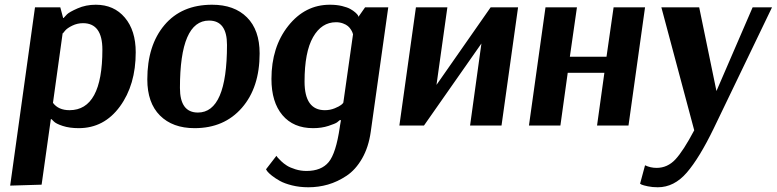

<svg xmlns="http://www.w3.org/2000/svg" viewBox="-20 -531 3285 812"><path d="M128 -500H235L247 -455H249Q254 -461 263.5 -470.5Q273 -480 308 -495.5Q343 -511 385 -511Q462 -511 508 -456.5Q554 -402 554 -310Q554 -172 487 -80.5Q420 11 313 11Q274 11 245 1.5Q216 -8 207 -18L198 -27H195L156 250L23 254ZM245 -391 204 -96Q227 -65 274 -65Q413 -65 413 -321Q413 -433 331 -433Q307 -433 285.5 -422.5Q264 -412 255 -401L246 -390Z M1078 -305Q1078 -161 1003 -75Q928 11 803 11Q710 11 656.5 -42.5Q603 -96 603 -195Q603 -339 675.5 -425Q748 -511 877 -511Q971 -511 1024.5 -457.5Q1078 -404 1078 -305ZM864 -444Q741 -444 741 -159Q741 -55 817 -55Q940 -55 940 -341Q940 -444 864 -444Z M1548 26Q1539 91 1511.5 139Q1484 187 1445.5 212.5Q1407 238 1367 249.5Q1327 261 1284 261Q1247 261 1215 253Q1183 245 1163.5 234Q1144 223 1130 212Q1116 201 1110 193L1105 185L1149 128Q1151 131 1154 135Q1157 139 1168.5 150Q1180 161 1193.5 169.5Q1207 178 1229.5 185Q1252 192 1276 192Q1339 192 1370 154.5Q1401 117 1417 7L1418 0L1422 -23H1417Q1413 -19 1405.5 -13.5Q1398 -8 1369 1.5Q1340 11 1304 11Q1221 11 1174.5 -44Q1128 -99 1128 -197Q1128 -332 1199 -421.5Q1270 -511 1375 -511Q1404 -511 1426.5 -505.5Q1449 -500 1461.5 -493Q1474 -486 1482.5 -478.5Q1491 -471 1494 -466L1496 -460L1524 -500H1622ZM1354 -65Q1376 -65 1395.5 -73Q1415 -81 1423 -87.5Q1431 -94 1432 -97L1473 -386Q1472 -389 1470.5 -393.5Q1469 -398 1464 -406Q1459 -414 1451.5 -420.5Q1444 -427 1430.5 -432Q1417 -437 1401 -437Q1340 -437 1304 -374Q1268 -311 1268 -186Q1268 -65 1354 -65Z M2171 -500 2101 0H1968L2016 -347L1773 0H1669L1739 -500H1872L1826 -172L2055 -500Z M2287 -500H2420L2390 -291H2545L2575 -500H2708L2638 0H2505L2536 -223H2381L2350 0H2217Z M2708 168Q2731 179 2757 179Q2803 179 2836.5 143Q2870 107 2916 20L2777 -500H2937L3010 -146L3163 -500H3245L2999 11Q2938 137 2884.5 199Q2831 261 2762 261Q2739 261 2720 257Q2701 253 2694 250L2687 246Z"/></svg>

Font: Arsenal
Style: Bold Italic
Weight: 700
Italic angle: -9.10001°
Designer: Andrij Shevchenko
Foundry: Stairsfor
Version: Version 2.001;PS 002.001;hotconv 1.0.88;makeotf.lib2.5.64775